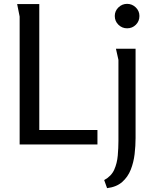

<svg xmlns="http://www.w3.org/2000/svg" viewBox="-20 -750 805 997"><path d="M69 -729H184V-75H486V0H82V-664ZM704 -667Q704 -640 685.5 -621.5Q667 -603 640 -603Q614 -603 595 -621.5Q576 -640 576 -667Q576 -693 595 -711.5Q614 -730 640 -730Q666 -730 685 -711.5Q704 -693 704 -667ZM684 -497V-33Q684 7 679 50Q674 93 659 131Q644 169 614.5 195Q585 221 536 227L521 185Q558 165 573 131.5Q588 98 591.5 58Q595 18 595 -18V-439L582 -497Z"/></svg>

Font: Rosario Medium
Style: Regular
Weight: 500
Version: Version 1.201